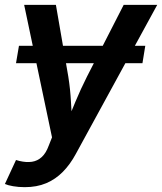

<svg xmlns="http://www.w3.org/2000/svg" viewBox="-32 -566 670 794"><path d="M568.8 -376.5 557.1 -304.7H34.2L46.4 -376.5ZM-11.7 194.8 34.2 95.7 48.3 99.6Q76.7 106.4 99.9 103Q123 99.6 140.6 83.5Q158.2 67.4 169.4 36.6L183.1 2L67.9 -545.9H199.2L250.5 -249Q258.8 -196.8 261.5 -144.3Q264.2 -91.8 268.6 -37.1H235.4Q257.8 -91.8 279.5 -144.3Q301.3 -196.8 327.6 -249L479.5 -545.9H618.2L281.7 70.3Q258.3 113.8 228 144.5Q197.8 175.3 158.9 191.7Q120.1 208 70.3 208Q44.4 208 22.2 204.1Q0 200.2 -11.7 194.8Z"/></svg>

Font: Inter SemiBold
Style: Italic
Weight: 600
Italic angle: -9.3988°
Designer: Rasmus Andersson
Foundry: rsms
Version: Version 4.001;git-66647c0bb